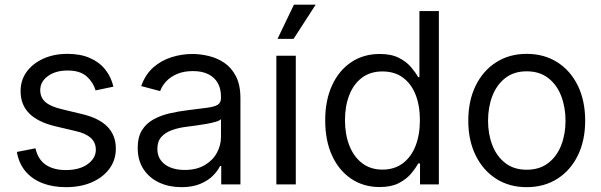

<svg xmlns="http://www.w3.org/2000/svg" viewBox="-20 -774 2525 806"><path d="M257.3 11.7Q201.7 11.7 158.2 -5.1Q114.7 -22 86.9 -54.9Q59.1 -87.9 50.8 -136.2L128.9 -151.4Q139.2 -105 171.9 -82.5Q204.6 -60.1 255.9 -60.1Q314 -60.1 348.1 -85Q382.3 -109.9 382.3 -145.5Q382.3 -175.3 361.6 -194.6Q340.8 -213.9 300.3 -223.1L211.4 -244.1Q138.7 -261.7 102.5 -298.1Q66.4 -334.5 66.4 -391.6Q66.4 -437.5 92 -472.7Q117.7 -507.8 162.1 -527.8Q206.5 -547.9 263.2 -547.9Q317.9 -547.9 357.4 -530.5Q397 -513.2 421.6 -482.4Q446.3 -451.7 456.1 -410.2L381.3 -394.5Q371.6 -428.2 344 -453.1Q316.4 -478 263.7 -478Q213.4 -478 181.2 -454.6Q148.9 -431.2 148.9 -395.5Q148.9 -364.3 171.1 -345.2Q193.4 -326.2 240.2 -315.4L323.2 -295.4Q396 -278.3 431.2 -241.9Q466.3 -205.6 466.3 -150.4Q466.3 -102.5 439.7 -66.2Q413.1 -29.8 366 -9Q318.8 11.7 257.3 11.7Z M741.7 11.7Q690.4 11.7 648.9 -7.3Q607.4 -26.4 582.8 -63.2Q558.1 -100.1 558.1 -153.3Q558.1 -198.2 575.7 -226.8Q593.3 -255.4 623.3 -272.2Q653.3 -289.1 690.9 -297.9Q728.5 -306.6 769 -311.5Q816.9 -317.9 847.7 -321.5Q878.4 -325.2 893.1 -333.7Q907.7 -342.3 907.7 -362.3V-367.7Q907.7 -401.4 894.3 -425.3Q880.9 -449.2 854.7 -462.4Q828.6 -475.6 790 -475.6Q751.5 -475.6 723.1 -463.4Q694.8 -451.2 677.2 -431.9Q659.7 -412.6 652.3 -391.6L572.8 -412.6Q589.8 -460.9 623 -490.5Q656.2 -520 699.5 -533.7Q742.7 -547.4 788.1 -547.4Q819.8 -547.4 855 -539.3Q890.1 -531.2 920.7 -511Q951.2 -490.7 970.2 -454.3Q989.3 -418 989.3 -361.3V0H908.7V-77.1H903.8Q894 -56.6 873.5 -36.1Q853 -15.6 820.3 -2Q787.6 11.7 741.7 11.7ZM754.9 -60.5Q804.2 -60.5 838.4 -80.3Q872.6 -100.1 890.1 -131.8Q907.7 -163.6 907.7 -199.7V-273.9Q902.3 -267.6 885.5 -262.7Q868.7 -257.8 846.7 -253.9Q824.7 -250 803 -247.1Q781.2 -244.1 766.1 -242.2Q731 -238.3 702.4 -228Q673.8 -217.8 657.2 -199Q640.6 -180.2 640.6 -148.9Q640.6 -120.6 655.3 -100.8Q669.9 -81.1 695.8 -70.8Q721.7 -60.5 754.9 -60.5Z M1140.1 0V-540H1221.7V0ZM1145 -610.8 1213.9 -754.4H1305.2L1212.4 -610.8Z M1573.7 11.2Q1506.3 11.2 1454.6 -23.4Q1402.8 -58.1 1374 -120.8Q1345.2 -183.6 1345.2 -269Q1345.2 -353.5 1374.3 -416.3Q1403.3 -479 1454.8 -513.2Q1506.3 -547.4 1573.7 -547.4Q1623 -547.4 1654.5 -531.2Q1686 -515.1 1705.3 -492.4Q1724.6 -469.7 1735.4 -450.2H1740.7V-727.5H1822.3V0H1743.2V-87.9H1735.4Q1724.6 -67.4 1705.1 -44.4Q1685.5 -21.5 1653.8 -5.1Q1622.1 11.2 1573.7 11.2ZM1585.4 -62Q1635.7 -62 1670.9 -88.4Q1706.1 -114.7 1724.4 -161.6Q1742.7 -208.5 1742.7 -269.5Q1742.7 -331.1 1724.4 -377Q1706.1 -422.9 1671.1 -448.5Q1636.2 -474.1 1585.4 -474.1Q1534.7 -474.1 1499.5 -447.8Q1464.4 -421.4 1446.3 -375Q1428.2 -328.6 1428.2 -269.5Q1428.2 -210 1446.5 -163.1Q1464.8 -116.2 1500 -89.1Q1535.2 -62 1585.4 -62Z M2190.9 11.7Q2118.2 11.7 2063 -23.4Q2007.8 -58.6 1976.8 -121.6Q1945.8 -184.6 1945.8 -267.1Q1945.8 -351.1 1976.8 -414.3Q2007.8 -477.5 2063 -512.7Q2118.2 -547.9 2190.9 -547.9Q2264.2 -547.9 2319.6 -512.7Q2375 -477.5 2405.8 -414.3Q2436.5 -351.1 2436.5 -267.1Q2436.5 -184.6 2405.8 -121.6Q2375 -58.6 2319.6 -23.4Q2264.2 11.7 2190.9 11.7ZM2190.9 -61.5Q2245.1 -61.5 2281.5 -89.6Q2317.9 -117.7 2335.9 -164.3Q2354 -210.9 2354 -267.1Q2354 -323.7 2335.9 -370.8Q2317.9 -418 2281.5 -446.3Q2245.1 -474.6 2190.9 -474.6Q2137.2 -474.6 2101.1 -446.3Q2064.9 -418 2046.9 -371.1Q2028.8 -324.2 2028.8 -267.1Q2028.8 -210.9 2046.9 -164.3Q2064.9 -117.7 2101.1 -89.6Q2137.2 -61.5 2190.9 -61.5Z"/></svg>

Font: V-Inter
Style: Regular-375
Weight: 375
Designer: Rasmus Andersson
Foundry: rsms
Version: Version 4.000;git-4146feb